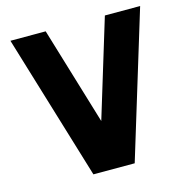

<svg xmlns="http://www.w3.org/2000/svg" viewBox="-120 -962 1064 1078"><g transform="rotate(-15 412.0 -422.5)"><path d="M35 -845H240L427 -225H395L584 -845H789L531 0H291Z"/></g></svg>

Font: Alexandria Black
Style: Regular
Weight: 900
Designer: Mohamed Gaber
Foundry: Kief Type Foundry
Version: Version 5.100